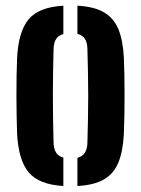

<svg xmlns="http://www.w3.org/2000/svg" viewBox="-20 -628 482 657"><path d="M38.5 -170.5Q37.7 -194.6 37 -228.2Q36.2 -261.8 36.2 -298.8Q36.2 -335.8 36.8 -370.3Q37.4 -404.8 38.5 -430.2Q43.2 -520 77.8 -561.8Q112.4 -603.6 196.8 -608.5V-511.4Q179.7 -506.8 171.8 -494.3Q163.9 -481.8 163.3 -460.8Q162.2 -420.7 161.6 -380.5Q160.9 -340.3 160.9 -300.1Q160.9 -259.9 161.6 -219.7Q162.2 -179.5 163.3 -139.8Q163.9 -118.6 171.9 -105.9Q179.9 -93.3 196.8 -88.6V8.5Q113.2 3.6 78.2 -38.2Q43.2 -80 38.5 -170.5ZM244.9 8.5V-87.8Q262.5 -92.6 270.5 -105.4Q278.5 -118.2 279.1 -139.8Q280.2 -180 281 -220Q281.9 -260.1 281.9 -300.4Q281.9 -340.7 281 -380.7Q280.2 -420.7 279.1 -460.8Q278.5 -482.6 270.6 -495.1Q262.7 -507.6 244.9 -512.2V-608.5Q302 -605.5 335.6 -585.9Q369.3 -566.4 385.1 -528.1Q400.9 -489.8 403.9 -430.2Q405 -406 405.6 -372.3Q406.2 -338.5 406.2 -301.5Q406.2 -264.6 405.6 -230.4Q405 -196.2 403.9 -170.5Q400.9 -110.6 385.1 -72Q369.3 -33.5 335.6 -14Q302 5.5 244.9 8.5Z"/></svg>

Font: Big Shoulders Stencil Display SC Thin
Style: Regular
Weight: 100
Designer: Patric King
Foundry: XO Type Co
Version: Version 2.001